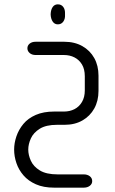

<svg xmlns="http://www.w3.org/2000/svg" viewBox="-20 -574 527 883"><path d="M246 -462Q231 -462 222.5 -474.5Q214 -487 213 -506V-510Q214 -530 222.5 -542Q231 -554 246 -554Q262 -554 271 -542Q280 -530 279 -510V-505Q280 -487 271 -474.5Q262 -462 246 -462ZM245 228H365Q382 228 393 236.5Q404 245 404 259Q404 272 393 280.5Q382 289 365 289H229Q180 289 145 273.5Q110 258 88 232.5Q66 207 55.5 176Q45 145 45 114Q45 84 55.5 53Q66 22 87.5 -4Q109 -30 144.5 -45.5Q180 -61 229 -61H274Q301 -61 322.5 -72Q344 -83 357 -105Q370 -127 370 -158V-223Q370 -256 357 -277.5Q344 -299 322.5 -310Q301 -321 274 -321H144Q127 -321 116.5 -330Q106 -339 106 -352Q106 -365 116.5 -373.5Q127 -382 144 -382H275Q323 -382 358.5 -362Q394 -342 413.5 -307Q433 -272 433 -226V-156Q433 -110 413.5 -75Q394 -40 359 -20Q324 0 277 0H242Q192 0 163 18Q134 36 122 62.5Q110 89 110 114Q110 139 122 165.5Q134 192 163.5 210Q193 228 245 228Z"/></svg>

Font: Beiruti
Style: Regular
Weight: 400
Designer: Arlette Boutros
Foundry: Boutros
Version: Version 1.41